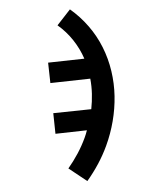

<svg xmlns="http://www.w3.org/2000/svg" viewBox="-139 -616 778 928"><g transform="rotate(20 250.0 -152.5)"><path d="M422 223 315 197Q326 156 332 114.5Q338 73 338 31Q338 22 337.5 12Q337 2 336 -7L199 61L155 -29L321 -110Q312 -146 298.5 -180.5Q285 -215 266 -247L92 -161L48 -250L206 -328Q170 -366 125 -393.5Q80 -421 29 -435L59 -528Q118 -512 172 -482Q226 -452 270.5 -410Q315 -368 349 -316.5Q383 -265 405 -208Q427 -151 438 -90.5Q449 -30 449 31Q449 80 442 128Q435 176 422 223Z"/></g></svg>

Font: Iosevka SS18
Style: Bold
Weight: 700
Monospace: yes
Designer: Belleve Invis
Foundry: Belleve Invis
Version: Version 25.1.1; ttfautohint (v1.8.4)